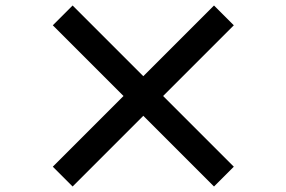

<svg xmlns="http://www.w3.org/2000/svg" viewBox="-20 -729 1040 698"><path d="M758 -51 830 -123 573 -380 830 -637 758 -709 501 -452 244 -709 172 -637 429 -380 172 -123 244 -51 501 -308Z"/></svg>

Font: Noto Sans Mono CJK SC
Style: Bold
Weight: 700
Designer: Ryoko NISHIZUKA 西塚涼子 (kana, bopomofo & ideographs); Paul D. Hunt (Latin, Greek & Cyrillic); Sandoll Communications 산돌커뮤니
Foundry: Adobe
Version: Version 2.004;hotconv 1.0.118;makeotfexe 2.5.65603